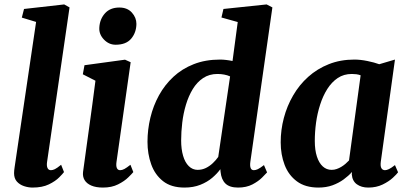

<svg xmlns="http://www.w3.org/2000/svg" viewBox="-20 -837 1838 867"><path d="M192.5 -105.5Q190 -88.5 194.5 -78.5Q199 -68.5 210 -68.5Q218 -68.5 227.5 -73Q237 -77.5 256 -93L269 -60Q264 -53 247.2 -36Q230.5 -19 200.8 -4.5Q171 10 127 10Q108 10 88.5 3.5Q69 -3 56.2 -17.2Q43.5 -31.5 43.5 -55Q43.5 -61 44.2 -68Q45 -75 46 -81.8Q47 -88.5 47.5 -92L143 -738L78.5 -757.5L88.5 -796.5L270 -817L294 -803.5Z M445 10Q413.5 10 392.5 1Q371.5 -8 362 -23.8Q352.5 -39.5 355 -60.5Q358 -83.5 362.5 -115Q367 -146.5 372.2 -185.8Q377.5 -225 384 -270.8Q390.5 -316.5 397.2 -367.2Q404 -418 411 -472.5L354 -501.5L361.5 -542.5L544.5 -567.5L570 -556L506 -105.5Q503.5 -87.5 507.8 -78Q512 -68.5 522.5 -68.5Q531.5 -68.5 541.8 -74Q552 -79.5 569 -93L582 -60Q576.5 -53 559.2 -36Q542 -19 513.2 -4.5Q484.5 10 445 10ZM502 -635Q471.5 -635 449 -658.8Q426.5 -682.5 428.5 -712.5Q430.5 -750.5 454 -776.8Q477.5 -803 519 -803Q555 -803 575.5 -780.2Q596 -757.5 596 -729Q595.5 -690 572.5 -662.5Q549.5 -635 502 -635Z M1110.5 -106.5Q1108 -88.5 1111.8 -78.5Q1115.5 -68.5 1126.5 -68.5Q1134.5 -68.5 1144.5 -73.2Q1154.5 -78 1172 -91.5L1186 -58.5Q1180 -52 1163.5 -35.2Q1147 -18.5 1119.8 -4.2Q1092.5 10 1055 10Q1017 10 998.2 -8Q979.5 -26 976 -61L975 -73Q961 -53.5 938.5 -34.2Q916 -15 884.5 -2.5Q853 10 813 10Q753 10 716.2 -19Q679.5 -48 662.8 -95Q646 -142 646 -196.5Q646 -251.5 659 -305.5Q672 -359.5 698 -406.8Q724 -454 763 -490.2Q802 -526.5 854.8 -547.2Q907.5 -568 974 -568Q987 -568 1001.5 -566.2Q1016 -564.5 1030 -561.5L1053.5 -737.5L980 -758L989 -796.5L1184 -817L1210 -803.5ZM1019 -492Q1007 -497.5 992.5 -500.2Q978 -503 962 -503Q925 -503 897.2 -484.5Q869.5 -466 850.5 -434.8Q831.5 -403.5 819.8 -364.5Q808 -325.5 803 -283.5Q798 -241.5 798 -202.5Q798 -163.5 806.8 -133.5Q815.5 -103.5 832.5 -86.8Q849.5 -70 872.5 -70Q892.5 -70 909.8 -78.5Q927 -87 941.2 -100.5Q955.5 -114 965.5 -128.5Z M1699.5 -106.5Q1697 -86 1702.5 -77.2Q1708 -68.5 1718.5 -68.5Q1726 -68.5 1736.5 -73.5Q1747 -78.5 1763.5 -91.5L1777.5 -59Q1772 -51 1754 -34.2Q1736 -17.5 1707.8 -3.8Q1679.5 10 1643 10Q1612 10 1591.5 -4.8Q1571 -19.5 1568.5 -49.5L1569.5 -60.5Q1554 -43 1531.8 -26.8Q1509.5 -10.5 1481.2 -0.2Q1453 10 1418 10Q1358.5 10 1320.8 -18Q1283 -46 1265.2 -92.5Q1247.5 -139 1247.5 -194.5Q1247.5 -250.5 1261.8 -304.5Q1276 -358.5 1303.8 -406.2Q1331.5 -454 1372 -490.2Q1412.5 -526.5 1464.8 -547.2Q1517 -568 1580 -568Q1607.5 -568 1639.2 -561.5Q1671 -555 1692.5 -547L1763.5 -568ZM1608.5 -497Q1599 -500.5 1588.8 -501.8Q1578.5 -503 1568.5 -503Q1532.5 -503 1505.2 -484.8Q1478 -466.5 1458.2 -435.5Q1438.5 -404.5 1425.8 -365Q1413 -325.5 1407.2 -283.2Q1401.5 -241 1401.5 -200.5Q1401.5 -159.5 1411 -130.2Q1420.5 -101 1437.5 -85.5Q1454.5 -70 1477.5 -70Q1489.5 -70 1500.2 -73.8Q1511 -77.5 1521 -83.5Q1531 -89.5 1539.8 -97Q1548.5 -104.5 1556 -112.5Z"/></svg>

Font: Merriweather ExtraBold
Style: Italic
Weight: 800
Italic angle: -7.8°
Version: Version 2.101